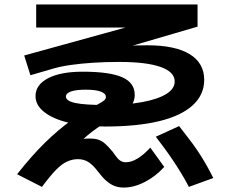

<svg xmlns="http://www.w3.org/2000/svg" viewBox="-20 -792 1040 865"><path d="M537 53Q515 53 496.5 46Q478 39 460 23.5Q442 8 423 -17Q400 -48 379 -61.5Q358 -75 331 -75Q307 -75 283 -64.5Q259 -54 232.5 -27Q206 0 169 50L57 -7Q124 -92 184 -150.5Q244 -209 300.5 -249Q357 -289 410 -316Q440 -332 448.5 -339Q457 -346 457 -355Q457 -371 433.5 -379.5Q410 -388 367 -388Q323 -388 300 -380Q277 -372 277 -357Q277 -337 319.5 -328Q362 -319 453 -319Q550 -319 620.5 -332Q691 -345 729 -368.5Q767 -392 767 -425Q767 -468 703 -490.5Q639 -513 517 -513Q456 -513 401 -509.5Q346 -506 300 -499.5Q254 -493 220 -483L117 -453L89 -542L618 -688L617 -668H143V-772H870V-672L453 -550L446 -574Q498 -582 545 -585Q592 -588 643 -588Q769 -588 834.5 -548Q900 -508 900 -432Q900 -365 848 -317.5Q796 -270 696.5 -246Q597 -222 453 -222Q360 -222 289.5 -239Q219 -256 179.5 -287Q140 -318 140 -359Q140 -410 196.5 -439.5Q253 -469 353 -469Q474 -469 530.5 -444Q587 -419 587 -365Q587 -330 560.5 -302Q534 -274 476 -249Q440 -233 396 -199.5Q352 -166 301 -113L276 -146Q306 -157 332 -162.5Q358 -168 383 -168Q406 -168 422 -163Q438 -158 453 -145Q468 -132 487 -109Q506 -81 518 -71Q530 -61 547 -61Q572 -61 600 -78Q628 -95 657 -127L720 -40Q682 2 633 27.5Q584 53 537 53ZM831 50Q815 19 797 -10.5Q779 -40 760 -68.5Q741 -97 721 -124Q701 -151 682 -176L787 -224Q808 -196 828.5 -170Q849 -144 868 -116Q887 -88 905 -57Q923 -26 941 10Z"/></svg>

Font: M PLUS 1 Thin
Style: Bold
Weight: 700
Version: Version 1.001